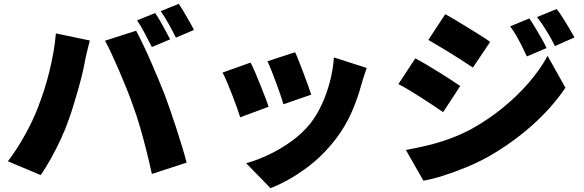

<svg xmlns="http://www.w3.org/2000/svg" viewBox="-20 -876 3040 1000"><path d="M788 -808Q801 -790 815.5 -764.5Q830 -739 843.5 -714Q857 -689 866 -671L771 -631Q755 -662 734.5 -701.5Q714 -741 694 -770ZM911 -856Q924 -837 939 -811.5Q954 -786 968 -761.5Q982 -737 990 -720L896 -680Q881 -711 859 -750.5Q837 -790 817 -818ZM178 -317Q195 -361 210 -407.5Q225 -454 237 -503Q249 -552 258 -602Q267 -652 271 -702L448 -665Q444 -649 438 -626.5Q432 -604 427.5 -583Q423 -562 421 -550Q416 -522 407 -485Q398 -448 386.5 -408Q375 -368 363 -328.5Q351 -289 339 -256Q322 -206 297 -152Q272 -98 244.5 -49Q217 0 192 36L21 -36Q68 -97 110 -173Q152 -249 178 -317ZM672 -328Q658 -368 639.5 -414Q621 -460 601 -506.5Q581 -553 562 -594Q543 -635 527 -664L689 -716Q705 -686 725.5 -643.5Q746 -601 766.5 -553.5Q787 -506 806 -461Q825 -416 838 -382Q850 -350 865.5 -305.5Q881 -261 897 -212Q913 -163 927.5 -115.5Q942 -68 952 -29L771 30Q757 -34 741.5 -95.5Q726 -157 709 -215.5Q692 -274 672 -328Z M1517 -604Q1525 -588 1536.5 -558Q1548 -528 1561 -494.5Q1574 -461 1584.5 -431Q1595 -401 1601 -383L1456 -333Q1451 -352 1441 -381Q1431 -410 1419 -442.5Q1407 -475 1395 -505.5Q1383 -536 1373 -557ZM1890 -522Q1880 -493 1873.5 -473Q1867 -453 1862 -435Q1843 -363 1810.5 -289.5Q1778 -216 1728 -151Q1658 -60 1568.5 4.5Q1479 69 1389 104L1262 -26Q1315 -40 1377 -69Q1439 -98 1497.5 -140Q1556 -182 1597 -234Q1630 -276 1656 -332Q1682 -388 1698.5 -451.5Q1715 -515 1719 -577ZM1285 -550Q1296 -529 1309 -499Q1322 -469 1335 -436Q1348 -403 1360 -372.5Q1372 -342 1379 -320L1231 -265Q1225 -285 1213.5 -317Q1202 -349 1188.5 -384Q1175 -419 1162 -449.5Q1149 -480 1139 -498Z M2737 -780Q2752 -758 2768.5 -730.5Q2785 -703 2800.5 -676Q2816 -649 2827 -626L2724 -582Q2708 -617 2695.5 -641.5Q2683 -666 2670 -689Q2657 -712 2637 -739ZM2879 -829Q2896 -808 2912.5 -781.5Q2929 -755 2944.5 -729Q2960 -703 2972 -681L2870 -636Q2853 -671 2839 -694.5Q2825 -718 2811 -739.5Q2797 -761 2777 -787ZM2299 -802Q2325 -788 2356.5 -769Q2388 -750 2420.5 -730Q2453 -710 2482.5 -691.5Q2512 -673 2533 -658L2443 -524Q2421 -539 2391.5 -558Q2362 -577 2330.5 -596.5Q2299 -616 2268 -634.5Q2237 -653 2211 -668ZM2094 -95Q2151 -105 2208.5 -119Q2266 -133 2323.5 -154Q2381 -175 2437 -205Q2523 -253 2598 -314Q2673 -375 2733 -444Q2793 -513 2832 -585L2925 -419Q2853 -313 2749 -221Q2645 -129 2520 -58Q2469 -30 2407.5 -4.5Q2346 21 2287 39.5Q2228 58 2185 65ZM2143 -572Q2170 -558 2202 -539Q2234 -520 2266 -500Q2298 -480 2327 -461.5Q2356 -443 2377 -428L2288 -292Q2265 -308 2236 -327Q2207 -346 2175.5 -366.5Q2144 -387 2113 -405.5Q2082 -424 2055 -438Z"/></svg>

Font: Noto Sans SC Black
Style: Regular
Weight: 900
Designer: Ryoko NISHIZUKA  (kana, bopomofo & ideographs); Paul D. Hunt (Latin, Greek & Cyrillic); Sandoll Communications , Soo-you
Foundry: Adobe
Version: Version 2.004-H2;hotconv 1.0.118;makeotfexe 2.5.65603